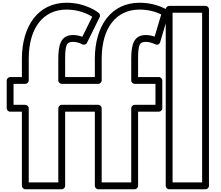

<svg xmlns="http://www.w3.org/2000/svg" viewBox="-20 -1358 1612 1403"><path d="M1113.4 -1034.4 1126.6 -1031C1137.3 -1031.3 1146.9 -1038.6 1150 -1048.9L1212 -1257.9C1214.9 -1267.8 1210.8 -1280.6 1200.6 -1286.6C1161.5 -1309.4 1092.3 -1338 1000 -1338C790 -1338 675.1 -1166.4 673 -934.1V-795H456V-926C456 -1033.9 468.1 -1052 514 -1052C549.8 -1052 576.6 -1036.6 582 -1033.5C594.4 -1028.5 609.1 -1032.1 615.4 -1044.9L708.4 -1232.9C713.2 -1242.6 711 -1255.8 701.8 -1263.3C699.7 -1265.1 610.7 -1338 467 -1338C257 -1338 142.1 -1166.4 140 -934.1V-795H54C43.3 -795 29 -785.1 29 -770V-567C29 -556.3 38.9 -542 54 -542H140V0C140 10.7 149.9 25 165 25H431C441.7 25 456 15.1 456 0V-542H673V0C673 10.7 682.9 25 698 25H964C974.7 25 989 15.1 989 0V-542H1141C1151.7 -542 1166 -551.9 1166 -567V-770C1166 -780.7 1156.1 -795 1141 -795H989V-926C989 -1034.2 1000.3 -1052 1046 -1052C1080.7 -1052 1111.9 -1035.2 1113.4 -1034.4ZM190 -770V-933.9C191.9 -1151.6 293 -1288 467 -1288C558.4 -1288 625.1 -1253.9 654 -1235.8L581.4 -1088.9C562.8 -1096 541.5 -1102 514 -1102C423.9 -1102 406 -1030.1 406 -926V-770C406 -754.9 420.3 -745 431 -745H698C713.1 -745 723 -759.3 723 -770V-933.9C724.9 -1151.6 826 -1288 1000 -1288C1069.3 -1288 1124.1 -1269.4 1158.2 -1252.6L1110.1 -1090.3C1093.2 -1096.3 1071.5 -1102 1046 -1102C955.7 -1102 939 -1029.8 939 -926V-770C939 -754.9 953.3 -745 964 -745H1116V-592H964C948.9 -592 939 -577.7 939 -567V-25H723V-567C723 -582.1 708.7 -592 698 -592H431C415.9 -592 406 -577.7 406 -567V-25H190V-567C190 -582.1 175.7 -592 165 -592H79V-745H165C180.1 -745 190 -759.3 190 -770ZM1241 -25V-1265H1457V-25ZM1191 0C1191 10.7 1200.9 25 1216 25H1482C1492.7 25 1507 15.1 1507 0V-1290C1507 -1300.7 1497.1 -1315 1482 -1315H1216C1205.3 -1315 1191 -1305.1 1191 -1290Z"/></svg>

Font: Poland Can Into
Style: BigWritingsOLn
Weight: 700
Foundry: Cannot Into Space Fonts
Version: Version 0.92